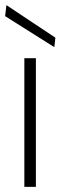

<svg xmlns="http://www.w3.org/2000/svg" viewBox="-25 -729 236 749"><path d="M70 0V-502H115V0ZM187 -545 -5 -666 0 -709 191 -582Z"/></svg>

Font: DM Sans 16pt ExtraLight
Style: Regular
Weight: 250
Version: Version 4.004;gftools[0.9.30]